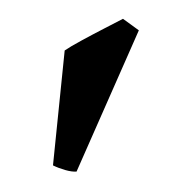

<svg xmlns="http://www.w3.org/2000/svg" viewBox="-52 -831 348 350"><g transform="rotate(-15 121.5 -655.5)"><path d="M53.2 -531.7Q44.9 -533.2 33.9 -539.8Q22.9 -546.4 14.6 -553.7L89.4 -750.5Q100.1 -754.4 123.3 -760Q146.5 -765.6 170.4 -770.8Q194.3 -775.9 207 -778.8L229.5 -751Z"/></g></svg>

Font: Gentium Plus
Style: Bold
Weight: 700
Designer: Victor Gaultney, Annie Olsen, Iska Routamaa, Becca Hirsbrunner
Foundry: SIL International
Version: Version 6.101